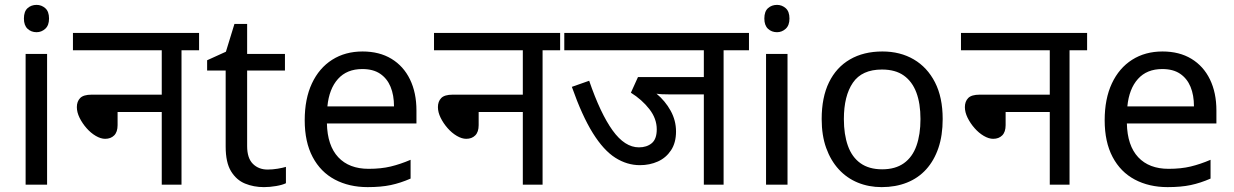

<svg xmlns="http://www.w3.org/2000/svg" viewBox="-20 -757 5057 787"><path d="M173 -536V0H85V-536ZM130 -737Q150 -737 165.5 -723.5Q181 -710 181 -681Q181 -653 165.5 -639Q150 -625 130 -625Q108 -625 93 -639Q78 -653 78 -681Q78 -710 93 -723.5Q108 -737 130 -737Z M279 -622H796V-551H724V0H643V-298H462V-244Q462 -216 448 -202Q434 -188 411 -188Q393 -188 372.5 -200Q352 -212 334.5 -232Q317 -252 306 -274.5Q295 -297 295 -318Q295 -341 308.5 -355Q322 -369 356 -369H643V-551H279Z M1077 -62Q1097 -62 1118 -65.5Q1139 -69 1152 -73V-6Q1138 1 1112 5.5Q1086 10 1062 10Q1020 10 984.5 -4.5Q949 -19 927 -55Q905 -91 905 -156V-468H829V-510L906 -545L941 -659H993V-536H1148V-468H993V-158Q993 -109 1016.5 -85.5Q1040 -62 1077 -62Z M1466 -546Q1535 -546 1584.5 -516Q1634 -486 1660.5 -431.5Q1687 -377 1687 -304V-251H1320Q1322 -160 1366.5 -112.5Q1411 -65 1491 -65Q1542 -65 1581.5 -74.5Q1621 -84 1663 -102V-25Q1622 -7 1582 1.5Q1542 10 1487 10Q1411 10 1352.5 -21Q1294 -52 1261.5 -113.5Q1229 -175 1229 -264Q1229 -352 1258.5 -415Q1288 -478 1341.5 -512Q1395 -546 1466 -546ZM1465 -474Q1402 -474 1365.5 -433.5Q1329 -393 1322 -321H1595Q1595 -367 1581 -401Q1567 -435 1538.5 -454.5Q1510 -474 1465 -474Z M1759 -622H2276V-551H2204V0H2123V-298H1942V-244Q1942 -216 1928 -202Q1914 -188 1891 -188Q1873 -188 1852.5 -200Q1832 -212 1814.5 -232Q1797 -252 1786 -274.5Q1775 -297 1775 -318Q1775 -341 1788.5 -355Q1802 -369 1836 -369H2123V-551H1759Z M2946 -551V0H2865V-370H2728Q2687 -370 2671 -373Q2707 -343 2729 -303Q2751 -263 2751 -218Q2751 -172 2730.5 -141Q2710 -110 2676.5 -95Q2643 -80 2603 -80Q2550 -80 2502 -110.5Q2454 -141 2410 -211.5Q2366 -282 2324 -401L2395 -426Q2441 -292 2491 -222.5Q2541 -153 2599 -153Q2631 -153 2651.5 -170Q2672 -187 2672 -227Q2672 -271 2641.5 -310Q2611 -349 2566 -377L2595 -441H2865V-551H2293V-622H3050V-551Z M3208 -536V0H3120V-536ZM3165 -737Q3185 -737 3200.5 -723.5Q3216 -710 3216 -681Q3216 -653 3200.5 -639Q3185 -625 3165 -625Q3143 -625 3128 -639Q3113 -653 3113 -681Q3113 -710 3128 -723.5Q3143 -737 3165 -737Z M3844 -269Q3844 -202 3826.5 -150.5Q3809 -99 3776.5 -63Q3744 -27 3697.5 -8.5Q3651 10 3594 10Q3541 10 3496 -8.5Q3451 -27 3418 -63Q3385 -99 3366.5 -150.5Q3348 -202 3348 -269Q3348 -358 3378 -419.5Q3408 -481 3464 -513.5Q3520 -546 3597 -546Q3670 -546 3725.5 -513.5Q3781 -481 3812.5 -419.5Q3844 -358 3844 -269ZM3439 -269Q3439 -206 3455.5 -159.5Q3472 -113 3507 -88Q3542 -63 3596 -63Q3650 -63 3685 -88Q3720 -113 3736.5 -159.5Q3753 -206 3753 -269Q3753 -333 3736 -378Q3719 -423 3684.5 -447.5Q3650 -472 3595 -472Q3513 -472 3476 -418Q3439 -364 3439 -269Z M3919 -622H4436V-551H4364V0H4283V-298H4102V-244Q4102 -216 4088 -202Q4074 -188 4051 -188Q4033 -188 4012.5 -200Q3992 -212 3974.5 -232Q3957 -252 3946 -274.5Q3935 -297 3935 -318Q3935 -341 3948.5 -355Q3962 -369 3996 -369H4283V-551H3919Z M4745 -546Q4814 -546 4863.5 -516Q4913 -486 4939.5 -431.5Q4966 -377 4966 -304V-251H4599Q4601 -160 4645.5 -112.5Q4690 -65 4770 -65Q4821 -65 4860.5 -74.5Q4900 -84 4942 -102V-25Q4901 -7 4861 1.5Q4821 10 4766 10Q4690 10 4631.5 -21Q4573 -52 4540.5 -113.5Q4508 -175 4508 -264Q4508 -352 4537.5 -415Q4567 -478 4620.5 -512Q4674 -546 4745 -546ZM4744 -474Q4681 -474 4644.5 -433.5Q4608 -393 4601 -321H4874Q4874 -367 4860 -401Q4846 -435 4817.5 -454.5Q4789 -474 4744 -474Z"/></svg>

Font: hingl115
Style: Book
Weight: 400
Designer: Jelle Bosma - Monotype Design Team
Foundry: Monotype Imaging Inc.
Version: Version 2.003